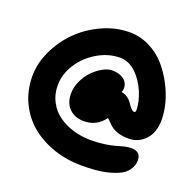

<svg xmlns="http://www.w3.org/2000/svg" viewBox="-149 -870 1223 1201"><g transform="rotate(20 462.0 -269.5)"><path d="M515.1 173.8Q417 173.8 329.8 144.3Q242.7 114.7 177.2 61.3Q111.8 7.8 73.5 -72.3Q35.2 -152.3 35.2 -248Q35.2 -332.5 75 -417Q114.7 -501.5 179.7 -566.4Q244.6 -631.3 333.7 -672.1Q422.9 -712.9 515.1 -712.9Q585.4 -712.9 647.9 -681.6Q710.4 -650.4 753.4 -601.6Q796.4 -552.7 827.9 -492.7Q859.4 -432.6 874.3 -374.8Q889.2 -316.9 889.2 -268.1Q889.2 -181.2 844.2 -133.1Q799.3 -85 732.9 -85Q645.5 -85 600.1 -132.8Q581.5 -152.8 569.8 -162.1Q519.5 -91.8 433.1 -91.8Q374.5 -91.8 337.2 -127.4Q299.8 -163.1 299.8 -228Q299.8 -269.5 319.1 -311.3Q338.4 -353 367.4 -383.1Q396.5 -413.1 430.4 -432.1Q464.4 -451.2 493.2 -451.2Q541 -451.2 570.6 -429.4Q600.1 -407.7 600.1 -370.1Q600.1 -356 594.2 -344.2Q637.7 -336.4 663.1 -299.8Q677.2 -278.8 687.7 -267.8Q698.2 -256.8 702.4 -255.4Q706.5 -253.9 711.9 -253.9Q715.3 -253.9 717.8 -258.5Q720.2 -263.2 720.2 -268.1Q720.2 -294.4 713.4 -325Q706.5 -355.5 693.8 -386Q681.2 -416.5 662.6 -444.8Q644 -473.1 621.8 -494.9Q599.6 -516.6 571.8 -529.8Q543.9 -543 515.1 -543Q436.5 -543 364 -500.5Q291.5 -458 247.8 -389.6Q204.1 -321.3 204.1 -248Q204.1 -187 230.5 -137.7Q256.8 -88.4 301 -57.9Q345.2 -27.3 400.1 -11.2Q455.1 4.9 515.1 4.9Q564.9 4.9 607.9 -1.5Q650.9 -7.8 674.6 -15.1Q698.2 -22.5 723.9 -28.8Q749.5 -35.2 769 -35.2Q802.7 -35.2 819.3 -21Q835.9 -6.8 835.9 23.9Q835.9 58.6 813.7 89.1Q791.5 119.6 754.9 134.8Q708 155.3 652.8 164.6Q597.7 173.8 515.1 173.8Z"/></g></svg>

Font: Shantell Sans Normal
Style: Regular
Weight: 800
Designer: Stephen Nixon, Anya Danilova, Shantell Martin
Foundry: Arrow Type
Version: Version 1.006;[559af2be0]